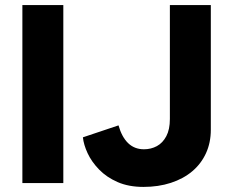

<svg xmlns="http://www.w3.org/2000/svg" viewBox="-20 -720 906 755"><path d="M68 0V-700H229V0ZM544 15Q486 15 442.5 -4Q399 -23 369.5 -53.5Q340 -84 324.5 -117.5Q309 -151 306 -180L446 -227Q459 -181 484 -157Q509 -133 546 -133Q574 -133 597 -145.5Q620 -158 634 -184.5Q648 -211 648 -252V-700H809V-210Q809 -159 790 -117.5Q771 -76 736 -46.5Q701 -17 652 -1Q603 15 544 15Z"/></svg>

Font: Figtree ExtraBold
Style: Regular
Weight: 800
Designer: Erik Kennedy
Foundry: Erik Kennedy
Version: Version 2.002